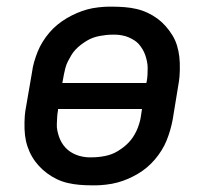

<svg xmlns="http://www.w3.org/2000/svg" viewBox="-20 -548 640 576"><path d="M255 8Q237 8 219 6.5Q201 5 183.5 1Q166 -3 150.5 -10.5Q135 -18 121.5 -28Q108 -38 96.5 -50.5Q85 -63 76.5 -77.5Q68 -92 62.5 -108.5Q57 -125 55 -142.5Q53 -160 53.5 -181.5Q54 -203 56 -215L76 -331Q78 -347 82.5 -362.5Q87 -378 93 -393Q99 -408 108 -422.5Q117 -437 128 -450Q139 -463 152.5 -474Q166 -485 180.5 -493.5Q195 -502 210 -508.5Q225 -515 241 -519.5Q257 -524 275.5 -526Q294 -528 305 -528H318Q336 -528 354.5 -526.5Q373 -525 390 -521Q407 -517 423 -509.5Q439 -502 452.5 -492Q466 -482 477 -469.5Q488 -457 497 -442.5Q506 -428 511 -411.5Q516 -395 518 -377.5Q520 -360 519.5 -338.5Q519 -317 517 -305L498 -189Q495 -173 490.5 -157.5Q486 -142 480 -127Q474 -112 465 -97.5Q456 -83 445 -70Q434 -57 421 -46Q408 -35 393.5 -26.5Q379 -18 364 -11.5Q349 -5 332.5 -0.5Q316 4 297.5 6Q279 8 269 8ZM167 -299H419L420 -303Q422 -313 422.5 -323.5Q423 -334 423 -344Q423 -354 421 -363.5Q419 -373 416 -382Q413 -391 408 -399.5Q403 -408 397 -415Q391 -422 383 -427Q375 -432 366 -436Q357 -440 345.5 -442Q334 -444 327 -444H318Q308 -444 298.5 -443Q289 -442 278.5 -440Q268 -438 258.5 -434.5Q249 -431 240 -425.5Q231 -420 222.5 -413.5Q214 -407 206.5 -399Q199 -391 194 -382.5Q189 -374 184 -364.5Q179 -355 176 -343.5Q173 -332 172 -326ZM246 -76H255Q265 -76 275 -77Q285 -78 295 -80Q305 -82 314.5 -85.5Q324 -89 333 -94.5Q342 -100 350.5 -106.5Q359 -113 366.5 -121Q374 -129 379.5 -137.5Q385 -146 389.5 -155.5Q394 -165 397.5 -176.5Q401 -188 402 -195L406 -221H154V-217Q152 -207 151.5 -196.5Q151 -186 150.5 -176Q150 -166 152 -156.5Q154 -147 157 -138Q160 -129 165 -120.5Q170 -112 176.5 -105Q183 -98 190.5 -93Q198 -88 207.5 -84Q217 -80 228 -78Q239 -76 246 -76Z"/></svg>

Font: Iosevka Aile Medium
Style: Italic
Weight: 500
Italic angle: -9°
Designer: Belleve Invis
Foundry: Belleve Invis
Version: Version 31.1.0; ttfautohint (v1.8.4)